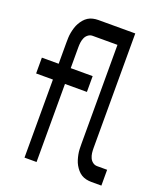

<svg xmlns="http://www.w3.org/2000/svg" viewBox="-136 -824 772 913"><g transform="rotate(20 250.0 -367.5)"><path d="M97 0V-395H12V-475H97V-580Q97 -594 97.5 -607Q98 -620 100.5 -633Q103 -646 107 -659Q111 -672 117.5 -683.5Q124 -695 132.5 -705Q141 -715 152 -722Q163 -729 176.5 -732Q190 -735 203 -735H390V-155Q390 -142 391.5 -130Q393 -118 398 -106.5Q403 -95 413 -87.5Q423 -80 435 -80H486V0H435Q422 0 408.5 -3Q395 -6 384 -13Q373 -20 364.5 -30Q356 -40 349.5 -51.5Q343 -63 339 -76Q335 -89 332.5 -102Q330 -115 329.5 -128Q329 -141 329 -155V-655H203Q191 -655 181 -647.5Q171 -640 166 -628.5Q161 -617 159.5 -605Q158 -593 158 -580V-475H269V-395H158V0Z"/></g></svg>

Font: Iosevka SS04 Medium
Style: Regular
Weight: 500
Monospace: yes
Designer: Belleve Invis
Foundry: Belleve Invis
Version: Version 19.0.0; ttfautohint (v1.8.4)